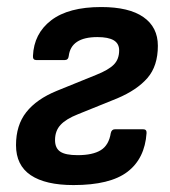

<svg xmlns="http://www.w3.org/2000/svg" viewBox="-20 -523 491 554"><path d="M192.1 11Q111.2 11 68.7 -17.5Q26.2 -46.1 26.2 -104.1Q26.2 -161.8 55.9 -199.4Q85.7 -237.1 143.7 -260.8L258 -307.2Q293.2 -321.2 308.5 -336.7Q323.8 -352.1 323.8 -377.7Q323.8 -397.3 308.2 -406.7Q292.5 -416 261 -416Q184.8 -416 178.3 -361.1Q176.9 -349.7 166.7 -349.7H84.8Q74.4 -349.7 75.1 -361.5Q77.8 -426.2 127.7 -464.4Q177.6 -502.7 272 -502.7Q352.4 -502.7 393.9 -473.6Q435.5 -444.6 435.5 -390.8Q435.5 -332.6 405.4 -297.9Q375.3 -263.3 318.3 -239.2L205 -193.4Q170.5 -179.8 154.7 -162.6Q138.8 -145.5 138.8 -118.9Q138.8 -95.6 153.8 -85.5Q168.7 -75.3 204.2 -75.3Q247.5 -75.3 270.8 -89.7Q294.1 -104 299.7 -139.2Q302.1 -150 311.8 -150H393.1Q403.5 -150 402.9 -139.2Q397.9 -65.4 347.7 -27.2Q297.6 11 192.1 11Z"/></svg>

Font: Sofia Sans Semi Condensed
Style: Italic
Weight: 400
Italic angle: -9°
Designer: Botio Nikoltchev, Ani Petrova
Foundry: lettersoup
Version: Version 4.101